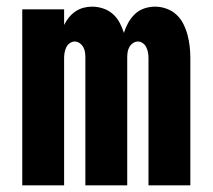

<svg xmlns="http://www.w3.org/2000/svg" viewBox="-20 -558 640 578"><path d="M47 0V-530H173V-483Q179 -495 187.5 -505.5Q196 -516 207 -523.5Q218 -531 231 -534.5Q244 -538 257 -538Q274 -538 290.5 -532.5Q307 -527 319.5 -516Q332 -505 340 -490Q348 -475 353 -459Q358 -475 366 -489.5Q374 -504 386 -515.5Q398 -527 414 -532.5Q430 -538 447 -538Q464 -538 481 -532Q498 -526 511 -514Q524 -502 532 -486Q540 -470 544.5 -453Q549 -436 551 -418.5Q553 -401 553 -384V0H427V-384Q427 -392 425.5 -400Q424 -408 420.5 -415.5Q417 -423 410 -428Q403 -433 395 -433Q387 -433 380 -428Q373 -423 369 -415.5Q365 -408 364 -400Q363 -392 363 -384V0H237V-384Q237 -392 236 -400Q235 -408 231 -415.5Q227 -423 220 -428Q213 -433 205 -433Q197 -433 190 -428Q183 -423 179.5 -415.5Q176 -408 174.5 -400Q173 -392 173 -384V0Z"/></svg>

Font: Iosevka Curly XBdEx
Style: Regular
Weight: 800
Width: 7
Monospace: yes
Designer: Belleve Invis
Foundry: Belleve Invis
Version: Version 11.1.0; ttfautohint (v1.8.3)